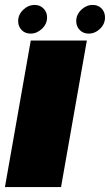

<svg xmlns="http://www.w3.org/2000/svg" viewBox="-37 -757 445 777"><path d="M-17 0H210L314.5 -593H87.5ZM87 -621Q112 -621 132.8 -640.5Q153.5 -660 153.5 -686.5Q153.5 -708 139.2 -722.5Q125 -737 103.5 -737Q77.5 -737 57 -717.5Q36.5 -698 36.5 -671.5Q36.5 -650 50.5 -635.5Q64.5 -621 87 -621ZM321.5 -621Q347.5 -621 367.8 -640.5Q388 -660 388 -686.5Q388 -708 374.2 -722.5Q360.5 -737 338 -737Q312.5 -737 292 -717.5Q271.5 -698 271.5 -671.5Q271.5 -650 285.8 -635.5Q300 -621 321.5 -621Z"/></svg>

Font: Anybody Black
Style: Italic
Weight: 900
Italic angle: -10°
Designer: Tyler Finck
Foundry: Etcetera Type Company
Version: Version 1.113;gftools[0.9.25]